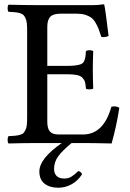

<svg xmlns="http://www.w3.org/2000/svg" viewBox="-20 -669 609 898"><path d="M363.8 146Q343.8 177.2 314.5 193.1Q285.2 209 252.9 209Q212.9 209 188.5 190.2Q164.1 171.4 164.1 132.8Q164.1 72.8 269 0H153.8Q98.1 0 20 2Q15.6 -2.4 15.6 -14.9Q15.6 -27.3 20 -32.2Q40.5 -33.2 51 -34.2Q61.5 -35.2 73.2 -38.3Q85 -41.5 89.8 -46.9Q94.7 -52.2 99.6 -62.3Q104.5 -72.3 105.7 -86.2Q106.9 -100.1 106.9 -121.1V-525.9Q106.9 -546.4 105.5 -559.8Q104 -573.2 99.6 -583.3Q95.2 -593.3 89.8 -598.6Q84.5 -604 73.2 -607.4Q62 -610.8 50.8 -611.8Q39.6 -612.8 20 -613.8Q15.6 -618.2 15.6 -630.4Q15.6 -642.6 20 -647Q104 -645 153.8 -645H415Q440.9 -645 463.9 -648.9Q467.8 -648.9 467.8 -646Q473.1 -625 487.8 -501Q472.2 -493.2 454.1 -496.1Q446.3 -520 440.9 -534.2Q435.5 -548.3 426.3 -563.7Q417 -579.1 406 -586.9Q395 -594.7 378.4 -599.9Q361.8 -605 339.8 -605H263.2Q228 -605 214.6 -590.1Q201.2 -575.2 201.2 -543V-360.8H291Q316.4 -360.8 331.8 -362.8Q347.2 -364.7 357.4 -368.4Q367.7 -372.1 372.3 -381.1Q377 -390.1 378.9 -400.1Q380.9 -410.2 381.8 -429.2Q386.7 -434.1 398.9 -434.1Q411.1 -434.1 416 -429.2Q414.1 -379.4 414.1 -341.8Q414.1 -308.6 416 -254.9Q412.1 -251 398.9 -251Q385.7 -251 381.8 -254.9Q380.4 -274.4 377.7 -284.7Q375 -294.9 366.2 -304.7Q357.4 -314.5 339.4 -318.1Q321.3 -321.8 291 -321.8H201.2V-100.1Q201.2 -67.9 213.4 -54Q225.6 -40 254.9 -40H368.2Q464.8 -40 501 -169.9Q522 -174.8 538.1 -165Q524.9 -78.1 502 2Q500 2 477.3 1.5Q454.6 1 424.3 0.5Q394 0 373 0H314.9Q271 36.1 252 62.5Q232.9 88.9 232.9 121.1Q232.9 141.6 244.6 153.8Q256.3 166 280.8 166Q299.3 166 313.7 157.5Q328.1 148.9 346.2 130.9Q359.4 133.8 363.8 146Z"/></svg>

Font: Common Serif News
Style: Regular
Weight: 450
Designer: Philipp H. Poll, Khaled Hosny
Foundry: Stefan Peev, Context Ltd.
Version: Version 1.026